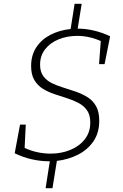

<svg xmlns="http://www.w3.org/2000/svg" viewBox="-20 -845 643 1006"><path d="M237 0Q192 0 146 -10.5Q100 -21 57 -42L85 -192H115L109 -70Q141 -55 176 -47.5Q211 -40 245 -40Q301 -40 348.5 -59.5Q396 -79 424.5 -115.5Q453 -152 453 -203Q453 -243 436 -267Q419 -291 391.5 -305.5Q364 -320 331 -330.5Q298 -341 265 -352Q232 -363 204.5 -380Q177 -397 160 -425.5Q143 -454 143 -499Q143 -556 170.5 -597.5Q198 -639 245 -663Q292 -687 350 -693L371 -825H408L387 -695Q430 -695 473.5 -684.5Q517 -674 557 -655L528 -509H499L508 -630Q479 -643 447.5 -650Q416 -657 385 -657Q332 -657 287.5 -639Q243 -621 216.5 -587Q190 -553 190 -506Q190 -469 207 -446Q224 -423 251.5 -409.5Q279 -396 312 -386Q345 -376 378 -364.5Q411 -353 439 -335.5Q467 -318 483.5 -288.5Q500 -259 500 -212Q500 -149 469.5 -104.5Q439 -60 388.5 -34.5Q338 -9 278 -2L255 141H219L241 0Z"/></svg>

Font: Bitter Light
Style: Italic
Weight: 300
Italic angle: -9°
Designer: Sol Matas, and Bitter project Authors
Foundry: Sol Matas
Version: Version 2.001